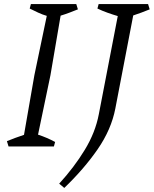

<svg xmlns="http://www.w3.org/2000/svg" viewBox="-20 -720 756 944"><path d="M22 0 14 -26Q34 -34 55 -42Q76 -50 98 -57L149 -350L210 -642Q189 -648 167.5 -658Q146 -668 126 -678L132 -700H355L363 -674Q343 -666 322 -658Q301 -650 278 -643L228 -350L167 -58Q210 -44 251 -22L245 0ZM296 204 271 183Q345 102 397 16.5Q449 -69 466 -159L559 -641Q535 -648 508.5 -657.5Q482 -667 459 -678L465 -700H708L716 -674Q677 -658 635 -644L547 -186Q527 -83 460 14Q393 111 296 204Z"/></svg>

Font: Mate
Style: Italic
Weight: 400
Italic angle: -10.8°
Designer: Eduardo Rodriguez Tunni
Foundry: Eduardo Rodriguez Tunni
Version: Version 1.003; ttfautohint (v1.8.4.7-5d5b);gftools[0.9.24]